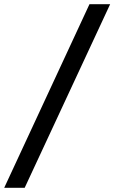

<svg xmlns="http://www.w3.org/2000/svg" viewBox="-55 -789 542 910"><path d="M-35 101 369 -769H467L62 101Z"/></svg>

Font: DM Sans 20pt Medium
Style: Italic
Weight: 500
Italic angle: -10°
Version: Version 4.004;gftools[0.9.30]